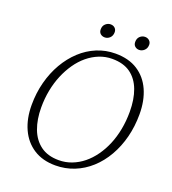

<svg xmlns="http://www.w3.org/2000/svg" viewBox="-150 -945 962 1072"><g transform="rotate(20 330.5 -409.0)"><path d="M301 14Q225 14 171.5 -20.5Q118 -55 90 -116.5Q62 -178 62 -259Q62 -330 79 -394.5Q96 -459 127 -512.5Q158 -566 200.5 -605.5Q243 -645 295 -666.5Q347 -688 405 -688Q484 -688 537.5 -653.5Q591 -619 618.5 -557.5Q646 -496 646 -415Q646 -343 629.5 -278.5Q613 -214 582 -160Q551 -106 508 -67Q465 -28 412.5 -7Q360 14 301 14ZM309 -20Q349 -20 385.5 -34Q422 -48 453 -73Q484 -98 509.5 -133.5Q535 -169 553 -212Q571 -255 580.5 -305Q590 -355 590 -409Q590 -483 569.5 -538Q549 -593 507 -623.5Q465 -654 398 -654Q358 -654 321.5 -639.5Q285 -625 253.5 -599Q222 -573 197 -537Q172 -501 154 -458Q136 -415 126.5 -366Q117 -317 117 -264Q117 -193 137.5 -138Q158 -83 200.5 -51.5Q243 -20 309 -20ZM316 -752Q301 -752 290.5 -761Q280 -770 280 -787Q280 -808 293.5 -820Q307 -832 323 -832Q339 -832 349 -822.5Q359 -813 359 -798Q359 -777 346 -764.5Q333 -752 316 -752ZM520 -752Q506 -752 495.5 -761Q485 -770 485 -787Q485 -808 498 -820Q511 -832 528 -832Q543 -832 553.5 -822.5Q564 -813 564 -798Q564 -777 550.5 -764.5Q537 -752 520 -752Z"/></g></svg>

Font: Source Serif 4 18pt Light
Style: Italic
Weight: 300
Italic angle: -12°
Designer: Frank Grießhammer
Foundry: Adobe Systems Incorporated
Version: Version 4.004;hotconv 1.0.116;makeotfexe 2.5.65601